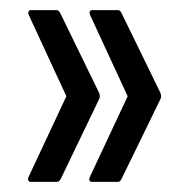

<svg xmlns="http://www.w3.org/2000/svg" viewBox="-20 -452 372 379"><path d="M162 -93Q153 -93 158 -104L232 -262L158 -422Q156 -427 157.5 -429.5Q159 -432 162 -432H213Q217 -432 220 -426L297 -268Q299 -261 297 -257L220 -99Q217 -93 213 -93ZM42 -93Q32 -93 37 -104L111 -262L37 -422Q35 -427 36.5 -429.5Q38 -432 41 -432H92Q96 -432 99 -426L176 -268Q178 -261 176 -257L100 -99Q97 -93 92 -93Z"/></svg>

Font: Sofia Sans Extra Condensed
Style: Regular
Weight: 400
Designer: Botio Nikoltchev, Ani Petrova
Foundry: lettersoup
Version: Version 4.101